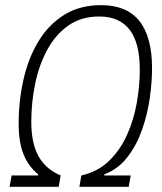

<svg xmlns="http://www.w3.org/2000/svg" viewBox="-20 -723 626 743"><path d="M17.1 0 24.9 -43.9H127L127.9 -48.3Q89.4 -79.6 70.8 -126.7Q52.2 -173.8 52.2 -242.7Q52.2 -333 71 -415.8Q89.8 -498.5 128.9 -563.2Q168 -627.9 228.3 -665.5Q288.6 -703.1 371.6 -703.1Q568.4 -703.1 568.4 -458.5Q568.4 -405.8 559.6 -343.5Q550.8 -281.2 529.8 -221.2Q508.8 -161.1 473.1 -115Q437.5 -68.8 383.8 -48.3L382.8 -43.9H485.8L478 0H287.1L294.9 -43.9Q358.9 -58.6 402.3 -100.8Q445.8 -143.1 471.9 -201.7Q498 -260.3 509.5 -325.9Q521 -391.6 521 -453.6Q521 -659.2 363.8 -659.2Q294.9 -659.2 245.4 -624.8Q195.8 -590.3 163.8 -532Q131.8 -473.6 116.5 -400.9Q101.1 -328.1 101.1 -251Q101.1 -169.4 128.7 -119.1Q156.2 -68.8 214.8 -43.9L207 0Z"/></svg>

Font: CaskaydiaCove NFP ExtraLight
Style: Italic
Weight: 200
Italic angle: -10°
Designer: Aaron Bell
Foundry: Saja Typeworks
Version: Version 2111.001; VTT 6.35;Nerd Fonts 3.1.1